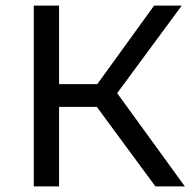

<svg xmlns="http://www.w3.org/2000/svg" viewBox="-20 -664 694 684"><path d="M324.8 -283.4 533.6 0H638.5L397.4 -332.1L627.4 -644H529L326.6 -364.3H190.4V-644H100.3V0H190.4V-283.4Z"/></svg>

Font: Montserrat Ace
Style: Regular
Weight: 500
Designer: Julieta Ulanovsky
Foundry: Julieta Ulanovsky
Version: Version 1